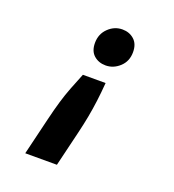

<svg xmlns="http://www.w3.org/2000/svg" viewBox="-129 -626 819 906"><g transform="rotate(20 280.0 -173.0)"><path d="M100 180 145 -7Q158 -61 170 -101.5Q182 -142 196.5 -179.5Q211 -217 229 -261H343Q339 -210 333.5 -167.5Q328 -125 320.5 -85Q313 -45 302 1L259 180ZM314 -339Q279 -339 255 -360Q231 -381 231 -422Q231 -467 261.5 -496.5Q292 -526 332 -526Q367 -526 391 -504.5Q415 -483 415 -442Q415 -396 384 -367.5Q353 -339 314 -339Z"/></g></svg>

Font: Ubuntu Sans Mono
Style: Bold Italic
Weight: 700
Italic angle: -13.5°
Monospace: yes
Designer: Dalton Maag Ltd
Foundry: Dalton Maag Ltd
Version: Version 1.006